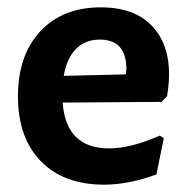

<svg xmlns="http://www.w3.org/2000/svg" viewBox="-20 -494 512 524"><path d="M264 10Q154 10 91.5 -54Q29 -118 29 -231Q29 -343 90 -408.5Q151 -474 255 -474Q358 -474 406.5 -409.5Q455 -345 436 -232L421 -216L151 -214Q160 -89 278 -89Q337 -89 416 -124L427 -117L407 -18Q331 10 264 10ZM252 -386Q213 -386 187.5 -360.5Q162 -335 154 -287L323 -291L325 -305Q325 -386 252 -386Z"/></svg>

Font: Alegreya Sans
Style: Bold
Weight: 700
Designer: Juan Pablo del Peral
Foundry: Huerta Tipografica
Version: Version 2.007